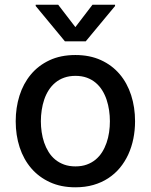

<svg xmlns="http://www.w3.org/2000/svg" viewBox="-20 -787 642 818"><path d="M301.1 -552.6Q362.6 -552.6 410 -530.9Q457.4 -509.2 489.7 -471.2Q522 -433.2 538.7 -381.6Q555.4 -329.9 555.4 -270.2Q555.4 -231.9 548.1 -196Q540.8 -160.2 526.5 -128.9Q512.1 -97.7 490.8 -71.9Q469.5 -46.2 441.2 -27.7Q413 -9.2 378 0.9Q343 11 301.1 11Q240.1 11 192.8 -10.7Q145.6 -32.3 113.1 -70.1Q80.6 -108 63.7 -159.4Q46.9 -210.9 46.9 -270.2Q46.9 -328.1 63 -379.4Q79.2 -430.8 111.2 -469.3Q143.1 -507.8 190.7 -530.2Q238.3 -552.6 301.1 -552.6ZM301.5 -78.1Q328.5 -78.1 349.6 -85.8Q370.7 -93.4 387.1 -106.9Q403.4 -120.4 415 -138.7Q426.5 -157 433.9 -178.4Q441.4 -199.9 444.8 -223.4Q448.2 -246.8 448.2 -270.6Q448.2 -293.7 444.8 -316.9Q441.4 -340.2 434.3 -361.7Q427.2 -383.2 415.7 -401.8Q404.1 -420.5 387.8 -434.3Q371.4 -448.2 350 -456Q328.5 -463.8 301.5 -463.8Q274.9 -463.8 253.4 -456.1Q231.9 -448.5 215.6 -434.8Q199.2 -421.2 187.5 -402.9Q175.8 -384.6 168.5 -363.1Q161.2 -341.6 157.7 -318Q154.1 -294.4 154.1 -270.6Q154.1 -247.5 157.5 -224.3Q160.9 -201 168.1 -179.7Q175.4 -158.4 187 -139.7Q198.5 -121.1 215 -107.4Q231.5 -93.8 253 -85.9Q274.5 -78.1 301.5 -78.1ZM228 -766.7 301.1 -671.5 373.9 -766.7H470.2V-761.4L345.2 -610.8H256.7L132.1 -761.4V-766.7Z"/></svg>

Font: Inter P Medium
Style: Regular
Weight: 500
Designer: Rasmus Andersson
Foundry: rsms
Version: Version 3.018;git-588b23468